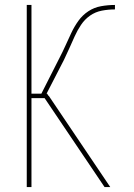

<svg xmlns="http://www.w3.org/2000/svg" viewBox="-20 -755 540 775"><path d="M88 0V-735H107V-377H147L220 -521Q233 -546 244.5 -571.5Q256 -597 268 -622.5Q280 -648 296.5 -671Q313 -694 336.5 -709.5Q360 -725 388 -730Q416 -735 444 -735V-717Q417 -717 391 -712Q365 -707 343.5 -692Q322 -677 307 -654.5Q292 -632 281.5 -608.5Q271 -585 260 -560.5Q249 -536 238 -513L168 -377H170L176 -368H177L425 0H402L160 -359H107V0Z"/></svg>

Font: Iosevka SS18 Thin
Style: Regular
Weight: 100
Monospace: yes
Designer: Belleve Invis
Foundry: Belleve Invis
Version: Version 25.1.1; ttfautohint (v1.8.4)